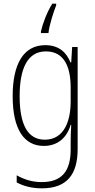

<svg xmlns="http://www.w3.org/2000/svg" viewBox="-20 -785 518 1046"><path d="M286 -756V-765H265C237 -721 214 -661 203 -614V-605H244C248 -646 272 -721 286 -756ZM227 -539C107 -539 49 -435 49 -261C49 -79 112 10 219 10C295 10 345 -36 365 -105H368C366 -67 365 -41 365 -10V30C365 149 315 207 208 207C155 207 112 193 71 170V209C109 229 153 241 208 241C345 241 403 165 403 27V-529H373L368 -445H364C343 -497 303 -539 227 -539ZM230 -505C329 -505 365 -422 365 -308V-232C365 -127 330 -24 224 -24C134 -24 87 -101 87 -261C87 -410 129 -505 230 -505Z"/></svg>

Font: Noto Sans Myanmar UI Condensed ExtraLight
Style: Regular
Weight: 200
Width: 3
Designer: Monotype Design Team
Foundry: Monotype Imaging Inc.
Version: Version 2.103